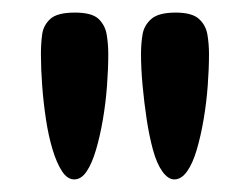

<svg xmlns="http://www.w3.org/2000/svg" viewBox="-20 -701 396 305"><path d="M257 -416Q247 -416 238 -428.5Q229 -441 223 -463Q217 -485 213 -511.5Q209 -538 206.5 -565Q204 -592 204 -615Q204 -632 206.5 -646.5Q209 -661 220.5 -671Q232 -681 259 -681Q285 -681 296 -671Q307 -661 309.5 -646Q312 -631 312 -615Q312 -592 310 -565Q308 -538 303.5 -511.5Q299 -485 292.5 -463Q286 -441 277 -428.5Q268 -416 257 -416ZM98 -416Q87 -416 78.5 -429Q70 -442 63.5 -463.5Q57 -485 53 -511.5Q49 -538 47 -565Q45 -592 45 -615Q45 -632 47 -646.5Q49 -661 60 -671Q71 -681 99 -681Q126 -681 136.5 -671Q147 -661 149.5 -646Q152 -631 152 -615Q152 -592 150 -565Q148 -538 143.5 -511.5Q139 -485 132.5 -463Q126 -441 117.5 -428.5Q109 -416 98 -416Z"/></svg>

Font: Fredoka Expanded Medium
Style: Regular
Weight: 500
Width: 7
Designer: Ben Nathan
Foundry: Milena B. Brandão, Ben Nathan
Version: Version 2.001